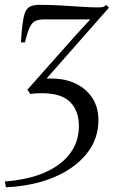

<svg xmlns="http://www.w3.org/2000/svg" viewBox="-43 -533 483 792"><path d="M-18.5 239.5 -23 215.5Q72.5 208.5 141 178.8Q209.5 149 246 100Q282.5 51 282.5 -13Q282.5 -75.5 246.5 -112Q210.5 -148.5 130 -148.5Q116.5 -148.5 104.2 -147.8Q92 -147 82.5 -145L70 -163L266.5 -384.5L329.5 -453Q308 -453 273 -453Q238 -453 201.2 -453Q164.5 -453 138.5 -453Q116.5 -453 102.5 -446.2Q88.5 -439.5 79 -419Q69.5 -398.5 60 -358H43.5Q44.5 -376 45.8 -394Q47 -412 49.2 -429Q51.5 -446 54.5 -461Q58 -479 64.8 -490.5Q71.5 -502 84.5 -507.5Q97.5 -513 120 -513Q163.5 -513 207.8 -510.5Q252 -508 291.2 -505.2Q330.5 -502.5 359.5 -502.5Q372.5 -502.5 379.8 -503.8Q387 -505 395 -512.5L406.5 -501.5L149 -209Q153.5 -209 158.5 -209Q163.5 -209 169.5 -209Q226 -209 269.5 -188Q313 -167 338 -128.5Q363 -90 363 -38Q363 41.5 313.5 102.2Q264 163 178 198.8Q92 234.5 -18.5 239.5Z"/></svg>

Font: Merriweather 144pt Light
Style: Italic
Weight: 300
Italic angle: -7.8°
Version: Version 2.101